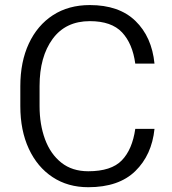

<svg xmlns="http://www.w3.org/2000/svg" viewBox="-20 -741 690 770"><path d="M522.5 -224.1H599.6Q588.9 -119.6 522.7 -54.9Q456.5 9.8 334 9.8Q252 9.8 190.7 -30.8Q129.4 -71.3 95.5 -144.5Q61.5 -217.8 61.5 -315.4V-395Q61.5 -493.2 95.7 -566.4Q129.9 -639.6 192.4 -680.2Q254.9 -720.7 340.3 -720.7Q457.5 -720.7 523.2 -657Q588.9 -593.3 599.6 -485.8H522.5Q511.7 -565.9 469.5 -611.1Q427.2 -656.2 340.3 -656.2Q243.2 -656.2 190.9 -584.7Q138.7 -513.2 138.7 -396V-315.4Q138.7 -241.7 160.6 -182.4Q182.6 -123 226.1 -88.6Q269.5 -54.2 334 -54.2Q426.3 -54.2 468.5 -97.9Q510.7 -141.6 522.5 -224.1Z"/></svg>

Font: Vazirmatn UI FD Light
Style: Regular
Weight: 300
Designer: Saber Rastikerdar
Foundry: Saber Rastikerdar
Version: Version 33.003